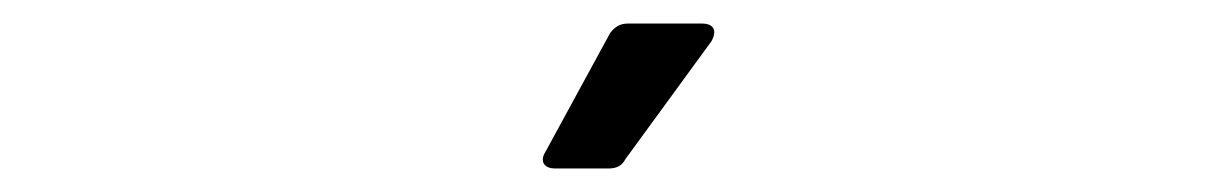

<svg xmlns="http://www.w3.org/2000/svg" viewBox="-20 -799 1040 163"><path d="M497 -656C503 -656 508 -658 511 -664L584 -764C589 -773 586 -779 576 -779H513C506 -779 502 -776 498 -771L443 -670C438 -662 442 -656 451 -656Z"/></svg>

Font: LINE Seed JP App_OTF Regular
Style: Regular
Weight: 400
Designer: LY Corporation & Fontrix & Fontworks
Version: Version 1.002